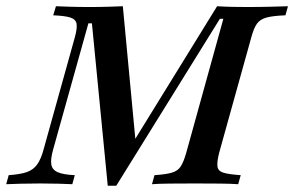

<svg xmlns="http://www.w3.org/2000/svg" viewBox="-36 -591 944 616"><path d="M-16.1 0 -8.1 -29Q28.2 -31.5 49.6 -38.7Q71 -46 83.5 -63.7Q96 -81.5 104 -112.1L204 -471Q212.1 -500 209.7 -514.5Q207.3 -529 189.9 -534.7Q172.6 -540.3 134.7 -541.9L143.5 -571Q159.7 -570.2 188.3 -569.4Q216.9 -568.5 253.2 -568.5Q285.5 -568.5 312.5 -569.4Q339.5 -570.2 358.1 -571L400.8 -117.7L377.4 -112.1L660.5 -571Q686.3 -569.4 708.1 -569Q729.8 -568.5 754.8 -568.5Q796.8 -568.5 831.9 -569.4Q866.9 -570.2 887.9 -571L879.8 -541.9Q839.5 -540.3 819 -534.7Q798.4 -529 788.3 -514.9Q778.2 -500.8 770.2 -471L666.9 -100Q659.7 -71 661.7 -56.5Q663.7 -41.9 681.5 -36.7Q699.2 -31.5 736.3 -29L728.2 0Q706.5 -1.6 670.6 -2Q634.7 -2.4 590.3 -2.4Q543.5 -2.4 507.7 -2Q471.8 -1.6 451.6 0L459.7 -29Q496.8 -31.5 515.7 -37.1Q534.7 -42.7 544 -57.3Q553.2 -71.8 561.3 -100L680.6 -530.6H669.4L337.1 4.8H309.7L258.9 -516.1H247.6L134.7 -112.1Q125.8 -80.6 128.6 -63.3Q131.5 -46 149.6 -38.3Q167.7 -30.6 204 -29L196 0Q180.6 -0.8 153.2 -1.6Q125.8 -2.4 93.5 -2.4Q59.7 -2.4 30.6 -1.6Q1.6 -0.8 -16.1 0Z"/></svg>

Font: Playfair 5pt SemiExpanded Light SemiBold
Style: Italic
Weight: 600
Italic angle: -15.6°
Version: Version 2.001;gftools[0.9.30]